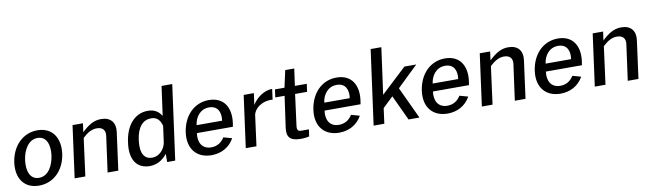

<svg xmlns="http://www.w3.org/2000/svg" viewBox="-41 -1340 6536 1927"><g transform="rotate(-10 3227.0 -376.0)"><path d="M240 10C391 10 500 -103 523 -263C545 -425 468 -540 317 -540C170 -540 57 -427 34 -262C12 -102 90 10 240 10ZM253 -67C159 -67 131 -163 145 -267C159 -369 213 -464 306 -464C399 -464 428 -370 414 -267C399 -162 347 -67 253 -67Z M712 0 763 -384C813 -431 857 -456 908 -456C968 -456 997 -422 989 -365L939 0H1048L1100 -386C1113 -479 1064 -540 967 -540C894 -540 837 -506 769 -441L781 -530H675L603 0Z M1370 10C1463 10 1522 -51 1546 -84V0H1628L1732 -762H1623L1582 -464C1547 -520 1500 -540 1443 -540C1307 -540 1215 -430 1193 -261C1168 -88 1237 10 1370 10ZM1407 -69C1332 -69 1285 -124 1303 -265C1321 -401 1382 -460 1463 -460C1516 -460 1551 -433 1569 -365L1547 -203C1536 -130 1478 -69 1407 -69Z M2257 -234 2263 -271C2285 -431 2214 -540 2065 -540C1912 -540 1804 -424 1781 -260C1758 -91 1851 10 1998 10C2095 10 2181 -34 2230 -122L2144 -146C2114 -98 2070 -68 2008 -68C1917 -68 1876 -139 1890 -234ZM1901 -313C1911 -391 1962 -467 2054 -467C2141 -467 2174 -401 2161 -313Z M2456 0 2497 -308C2506 -372 2584 -441 2697 -433L2711 -540C2631 -540 2550 -484 2507 -412L2523 -530H2419L2347 0Z M3062 -530H2941L2965 -703H2873L2835 -530H2738L2727 -450H2822L2777 -131C2766 -46 2792 4 2907 4C2943 4 2980 -1 2994 -6L3004 -76H2926C2897 -76 2880 -86 2888 -138L2929 -450H3051Z M3558 -234 3564 -271C3586 -431 3515 -540 3366 -540C3213 -540 3105 -424 3082 -260C3059 -91 3152 10 3299 10C3396 10 3482 -34 3531 -122L3445 -146C3415 -98 3371 -68 3309 -68C3218 -68 3177 -139 3191 -234ZM3202 -313C3212 -391 3263 -467 3355 -467C3442 -467 3475 -401 3462 -313Z M3965 -325 4178 -530H4057L3798 -288L3863 -762H3754L3650 0H3759L3780 -156L3886 -257L4006 0H4117Z M4663 -234 4669 -271C4691 -431 4620 -540 4471 -540C4318 -540 4210 -424 4187 -260C4164 -91 4257 10 4404 10C4501 10 4587 -34 4636 -122L4550 -146C4520 -98 4476 -68 4414 -68C4323 -68 4282 -139 4296 -234ZM4307 -313C4317 -391 4368 -467 4460 -467C4547 -467 4580 -401 4567 -313Z M4862 0 4913 -384C4963 -431 5007 -456 5058 -456C5118 -456 5147 -422 5139 -365L5089 0H5198L5250 -386C5263 -479 5214 -540 5117 -540C5044 -540 4987 -506 4919 -441L4931 -530H4825L4753 0Z M5814 -234 5820 -271C5842 -431 5771 -540 5622 -540C5469 -540 5361 -424 5338 -260C5315 -91 5408 10 5555 10C5652 10 5738 -34 5787 -122L5701 -146C5671 -98 5627 -68 5565 -68C5474 -68 5433 -139 5447 -234ZM5458 -313C5468 -391 5519 -467 5611 -467C5698 -467 5731 -401 5718 -313Z M6013 0 6064 -384C6114 -431 6158 -456 6209 -456C6269 -456 6298 -422 6290 -365L6240 0H6349L6401 -386C6414 -479 6365 -540 6268 -540C6195 -540 6138 -506 6070 -441L6082 -530H5976L5904 0Z"/></g></svg>

Font: Cheyenne Sans Medium
Style: Italic
Weight: 500
Italic angle: -8.13011°
Designer: The Public Sans project authors (U.S. Web Design System), Libre Franklin designed by Pablo Impallari and Rodrigo Fuenzal
Foundry: The Cheyenne Sans Project Authors
Version: Version 2.007